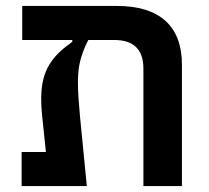

<svg xmlns="http://www.w3.org/2000/svg" viewBox="-20 -628 706 648"><path d="M53 -115H135L122 -239Q119 -269 119 -294Q119 -359 141 -400Q163 -441 203 -471L224 -487V-493H55V-608H373Q483 -608 538.5 -557.5Q594 -507 594 -410V0H464V-396Q464 -493 366 -493H278L273 -483Q259 -454 251 -423.5Q243 -393 243 -352Q243 -326 245 -296.5Q247 -267 250 -235L273 0H53Z"/></svg>

Font: IBM Plex Sans Hebrew SmBld
Style: Regular
Weight: 600
Designer: Mike Abbink, Paul van der Laan, Pieter van Rosmalen, Yanek Iontef
Foundry: Bold Monday
Version: Version 1.3